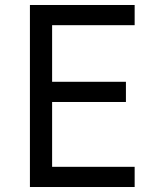

<svg xmlns="http://www.w3.org/2000/svg" viewBox="-20 -750 640 770"><path d="M520 0H100V-730H520V-649H189V-422H485V-341H189V-81H520Z"/></svg>

Font: JetBrains Mono
Style: Regular
Weight: 400
Monospace: yes
Designer: Philipp Nurullin, Konstantin Bulenkov
Foundry: JetBrains
Version: Version 2.001;December 29, 2023;FontCreator 11.5.0.2427 32-b